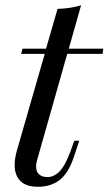

<svg xmlns="http://www.w3.org/2000/svg" viewBox="-20 -700 415 734"><path d="M121 -85Q118 -73 118 -63Q118 -43 130 -33Q142 -23 161 -23Q186 -23 207.5 -44.5Q229 -66 250 -123L264 -162H283L262 -99Q241 -37 207.5 -11.5Q174 14 125 14Q80 14 58 -8Q36 -30 36 -69Q36 -95 45 -126L151 -494H61L66 -514H156L200 -666Q254 -668 290 -680L243 -514H375L372 -494H237Z"/></svg>

Font: Playfair Display
Style: Italic
Weight: 400
Italic angle: -14°
Designer: Claus Eggers Sørensen
Foundry: Claus Eggers Sørensen
Version: Version 1.200; ttfautohint (v1.6)